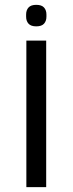

<svg xmlns="http://www.w3.org/2000/svg" viewBox="-20 -774 300 794"><path d="M89 -606H171V0H89ZM130 -665Q108 -665 98 -676Q88 -687 88 -705V-714Q88 -732 98 -743Q108 -754 130 -754Q152 -754 162 -743Q172 -732 172 -714V-705Q172 -687 162 -676Q152 -665 130 -665Z"/></svg>

Font: IBM Plex Sans Hebrew
Style: Regular
Weight: 400
Designer: Mike Abbink, Paul van der Laan, Pieter van Rosmalen, Yanek Iontef
Foundry: Bold Monday
Version: Version 1.2